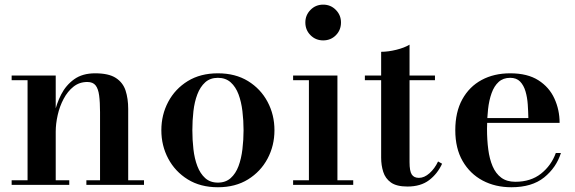

<svg xmlns="http://www.w3.org/2000/svg" viewBox="-20 -778 2420 808"><path d="M214.5 -460V-19.5H271.5V0H29V-19.5H96V-440.5H29V-460ZM519.5 -319.5V-19.5H586V0H343.5V-19.5H401V-306Q401 -348 397.2 -376.2Q393.5 -404.5 382.2 -418.8Q371 -433 347.5 -433Q314 -433 289.2 -413.2Q264.5 -393.5 247.8 -362Q231 -330.5 222.8 -293.8Q214.5 -257 214.5 -224L200.5 -222Q200.5 -257 209 -299.2Q217.5 -341.5 237.5 -380.5Q257.5 -419.5 292.2 -444.5Q327 -469.5 380.5 -469.5Q437.5 -469.5 467.5 -450Q497.5 -430.5 508.5 -396.8Q519.5 -363 519.5 -319.5Z M897 10Q823.5 10 770.2 -23Q717 -56 688 -110.5Q659 -165 659 -230Q659 -295 688 -349.5Q717 -404 770.2 -436.8Q823.5 -469.5 897 -469.5Q970.5 -469.5 1023.8 -436.8Q1077 -404 1106 -349.5Q1135 -295 1135 -230Q1135 -165 1106 -110.5Q1077 -56 1023.8 -23Q970.5 10 897 10ZM897 -9.5Q929.5 -9.5 950.8 -28.5Q972 -47.5 983.8 -79Q995.5 -110.5 1000.2 -150Q1005 -189.5 1005 -230Q1005 -271 1000.2 -310.2Q995.5 -349.5 983.8 -381Q972 -412.5 950.8 -431.5Q929.5 -450.5 897 -450.5Q864.5 -450.5 843.5 -431.5Q822.5 -412.5 810.5 -381Q798.5 -349.5 794 -310.2Q789.5 -271 789.5 -230Q789.5 -189.5 794 -150Q798.5 -110.5 810.5 -79Q822.5 -47.5 843.5 -28.5Q864.5 -9.5 897 -9.5Z M1340 -608Q1308.5 -608 1286.8 -629.8Q1265 -651.5 1265 -683.5Q1265 -714.5 1286.8 -736.5Q1308.5 -758.5 1340 -758.5Q1371.5 -758.5 1393.2 -736.5Q1415 -714.5 1415 -683.5Q1415 -651.5 1393.5 -629.8Q1372 -608 1340 -608ZM1400 -460V-19.5H1466.5V0H1213.5V-19.5H1280V-440.5H1213.5V-460Z M1694.5 7Q1649 7 1625.2 -10Q1601.5 -27 1592.8 -54.8Q1584 -82.5 1584 -114.5V-560Q1613.5 -560 1647.8 -568.5Q1682 -577 1703.5 -590V-95.5Q1703.5 -58 1712.8 -43.8Q1722 -29.5 1743 -29.5Q1765.5 -29.5 1787.5 -49Q1809.5 -68.5 1823.5 -98.5L1840.5 -89Q1821 -46.5 1785.8 -19.8Q1750.5 7 1694.5 7ZM1515.5 -440.5V-460H1810.5V-440.5Z M2132 10Q2064.5 10 2011.2 -18.2Q1958 -46.5 1927 -100Q1896 -153.5 1896 -230Q1896 -306.5 1925.5 -360Q1955 -413.5 2007 -441.5Q2059 -469.5 2127 -469.5Q2200 -469.5 2245.8 -440.2Q2291.5 -411 2313.2 -363.2Q2335 -315.5 2335 -261H1963V-281H2203.5Q2203 -308.5 2201 -338.2Q2199 -368 2191.5 -393.5Q2184 -419 2168.8 -434.8Q2153.5 -450.5 2127 -450.5Q2097.5 -450.5 2078.5 -433.2Q2059.5 -416 2048.8 -386Q2038 -356 2033.8 -317.5Q2029.5 -279 2029.5 -236Q2029.5 -189.5 2034.8 -149.2Q2040 -109 2053 -78.5Q2066 -48 2089.2 -30.5Q2112.5 -13 2148.5 -13Q2213.5 -13 2256.8 -47.2Q2300 -81.5 2319 -134H2340.5Q2321 -72.5 2269.8 -31.2Q2218.5 10 2132 10Z"/></svg>

Font: Bodoni Moda 11pt SemiBold
Style: Regular
Weight: 600
Designer: Owen Earl
Foundry: indestructible type
Version: Version 2.004